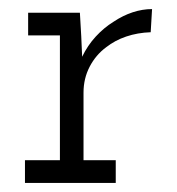

<svg xmlns="http://www.w3.org/2000/svg" viewBox="-20 -403 390 423"><path d="M235 0V-50H164V-199Q164 -230 177.5 -256Q191 -282 214 -299Q233 -314 258 -322.5Q283 -331 312 -332L315 -383Q294 -383 272.5 -376Q251 -369 230 -355Q209 -342 191 -322.5Q173 -303 161 -278Q160 -297 160 -300Q160 -303 159 -323L156 -375H42V-325H112V-50H35V0Z"/></svg>

Font: Josefin Slab Medium
Style: Regular
Weight: 500
Designer: Santiago Orozco
Foundry: Typemade
Version: Version 2.000